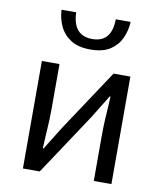

<svg xmlns="http://www.w3.org/2000/svg" viewBox="-89 -883 809 955"><g transform="rotate(10 315.5 -405.5)"><path d="M539 0H450V-227Q450 -297 457 -390L459 -428H455L383 -311L177 0H92V-543H181V-316Q181 -261 176 -191L172 -116H176Q212 -173 248 -232L454 -543H539ZM319 -641Q257 -641 219.5 -665.5Q182 -690 164 -728.5Q146 -767 144 -811H218Q222 -694 319 -694Q417 -694 418 -811H493Q491 -767 473.5 -728.5Q456 -690 419 -665.5Q382 -641 319 -641Z"/></g></svg>

Font: Source Han Sans & Saira Hybrid
Style: Regular
Weight: 400
Designer: Ryoko NISHIZUKA 西塚涼子 (kana & ideographs); Paul D. Hunt (Latin, Greek & Cyrillic); Wenlong ZHANG 张文龙 (bopomofo); Sandoll 
Foundry: Adobe Systems Incorporated
Version: Version 1.00;August 2, 2021;FontCreator 13.0.0.2675 64-bit